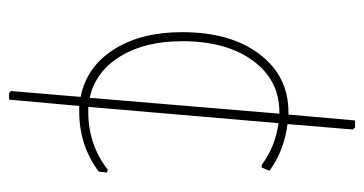

<svg xmlns="http://www.w3.org/2000/svg" viewBox="-210 -480 804 424"><g transform="rotate(90 192.0 -268.0)"><path d="M228 -503H233L246 -650H262L266 -645L254 -501Q314 -493 357 -461L350 -444H344Q304 -474 252 -481L216 -61H228Q299 -61 355 -104L361 -102L359 -84Q301 -41 227 -41H214L200 114H185L181 110L194 -44Q128 -57 89.5 -117Q51 -177 51 -268Q51 -375 99.5 -439Q148 -503 228 -503ZM71 -268Q71 -186 104.5 -131.5Q138 -77 196 -64L231 -483H228Q157 -483 114 -424.5Q71 -366 71 -268Z"/></g></svg>

Font: Alegreya Sans SC Thin
Style: Regular
Weight: 100
Designer: Juan Pablo del Peral
Foundry: Huerta Tipografica
Version: Version 2.007